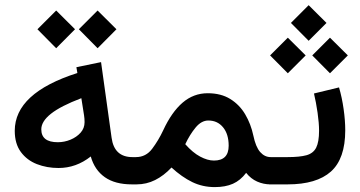

<svg xmlns="http://www.w3.org/2000/svg" viewBox="-20 -726 1417 756"><path d="M290.5 -610.8 364.3 -684.6 438.5 -610.8 364.3 -536.1ZM127.4 -610.8 201.2 -684.6 275.4 -610.8 201.2 -536.1ZM38.1 -210.9Q38.1 -359.9 284.7 -438.5L280.8 -461.4L377.9 -481.4L419.4 -183.6Q429.7 -107.4 501.5 -107.4H516.6V0H499.5Q433.1 0 392.8 -28.3Q352.5 -56.6 337.4 -109.9Q279.8 -64.5 210.4 -64.5Q164.6 -64.5 125.2 -79.8Q85.9 -95.2 62 -127.7Q38.1 -160.2 38.1 -210.9ZM300.3 -339.4Q219.2 -308.6 180.9 -278.3Q142.6 -248 142.6 -216.8Q142.6 -166 207.5 -166Q233.4 -166 257.6 -176Q281.7 -186 297.4 -203.6Q313 -221.2 313 -245.1Q313 -258.8 311 -271.5Z M655.3 -66.4Q625 -34.2 590.8 -17.1Q556.6 0 517.6 0H497.1V-107.4H515.1Q554.7 -107.4 579.3 -140.4Q604 -173.3 622.6 -212.9Q655.8 -284.7 699 -321.8Q742.2 -358.9 797.9 -358.9Q850.1 -358.9 886.7 -336.2Q923.3 -313.5 945.6 -275.6Q967.8 -237.8 977.5 -192.4Q986.8 -147.5 1004.4 -127.4Q1022 -107.4 1045.9 -107.4H1059.1V0H1045.4Q1017.6 0 992.7 -11Q967.8 -22 949.2 -45.4Q926.8 -15.6 897 -2.4Q867.2 10.7 825.7 10.7Q777.8 10.7 737.1 -9Q696.3 -28.8 655.3 -66.4ZM709.5 -158.2Q738.8 -125 768.1 -109.4Q797.4 -93.8 822.3 -93.8Q880.4 -93.8 880.4 -152.3Q880.4 -197.8 858.4 -224.6Q836.4 -251.5 800.3 -251.5Q772.9 -251.5 750 -223.6Q727.1 -195.8 709.5 -158.2Z M1314.9 -381.8Q1326.7 -341.8 1333 -296.6Q1339.4 -251.5 1339.4 -212.9Q1339.4 -101.1 1283 -50.5Q1226.6 0 1112.3 0H1039.6V-107.4H1112.3Q1159.7 -107.4 1186.5 -114.7Q1213.4 -122.1 1224.9 -144.5Q1236.3 -167 1236.3 -211.4Q1236.3 -241.2 1230.5 -282Q1224.6 -322.8 1216.3 -357.9ZM1125.5 -635.7 1195.3 -705.6 1265.6 -635.7 1195.3 -565.4ZM1209.5 -507.8 1279.3 -577.6 1349.6 -507.8 1279.3 -437.5ZM1043.5 -507.8 1113.3 -577.6 1183.6 -507.8 1113.3 -437.5Z"/></svg>

Font: Vazir Medium FD-WOL
Style: Medium-FD-WOL
Weight: 500
Designer: Saber Rastikerdar
Foundry: Saber Rastikerdar
Version: Version 30.0.0